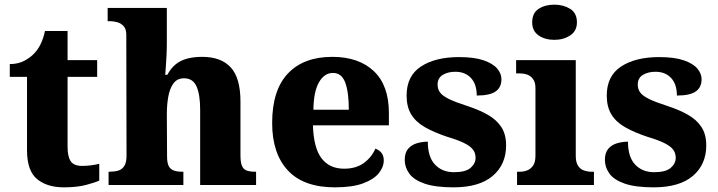

<svg xmlns="http://www.w3.org/2000/svg" viewBox="-20 -794 3083 824"><path d="M254 10Q182 10 139 -25.5Q96 -61 96 -149V-464H22V-519Q59 -519 86 -534Q113 -549 127 -565Q142 -580 154 -604Q166 -628 173 -661H270V-536H397V-464H270V-164Q270 -122 283.5 -102Q297 -82 332 -82Q352 -82 371 -84.5Q390 -87 406 -91V-19Q389 -11 350 -0.5Q311 10 254 10Z M446 0V-57H449Q470 -57 486.5 -61.5Q503 -66 513 -81Q523 -96 523 -125L522 -645Q522 -670 510 -682.5Q498 -695 482 -699Q466 -703 455 -703H442V-760H696V-609Q696 -582 694.5 -554Q693 -526 691.5 -504Q690 -482 689 -473H698Q714 -502 734.5 -518.5Q755 -535 783.5 -542.5Q812 -550 848 -550Q929 -550 970.5 -504.5Q1012 -459 1012 -358V-127Q1012 -97 1018.5 -82Q1025 -67 1039 -62Q1053 -57 1075 -57H1079V0H839V-323Q839 -388 823.5 -423Q808 -458 770 -458Q740 -458 724 -435.5Q708 -413 702 -378Q696 -343 696 -305L697 -122Q697 -94 704.5 -80.5Q712 -67 726.5 -62Q741 -57 763 -57H767V0Z M1417 10Q1283 10 1215.5 -62.5Q1148 -135 1148 -266Q1148 -407 1215.5 -478.5Q1283 -550 1406 -550Q1519 -550 1584 -489Q1649 -428 1649 -309V-256H1323Q1326 -159 1360 -114.5Q1394 -70 1457 -70Q1508 -70 1541.5 -94.5Q1575 -119 1591 -156Q1608 -150 1617.5 -137.5Q1627 -125 1627 -106Q1627 -77 1605.5 -50.5Q1584 -24 1538 -7Q1492 10 1417 10ZM1477 -323Q1477 -399 1461.5 -440Q1446 -481 1409 -481Q1372 -481 1349 -441Q1326 -401 1325 -323Z M1926 10Q1848 10 1802 -6Q1756 -22 1736.5 -49Q1717 -76 1717 -108Q1717 -139 1732 -156Q1747 -173 1770 -179.5Q1793 -186 1816 -186Q1816 -120 1847 -87.5Q1878 -55 1928 -55Q1978 -55 1999.5 -73.5Q2021 -92 2021 -117Q2021 -138 2009 -153Q1997 -168 1970 -181Q1943 -194 1899 -207Q1842 -226 1803 -248.5Q1764 -271 1744.5 -303.5Q1725 -336 1725 -384Q1725 -468 1786.5 -508.5Q1848 -549 1950 -549Q2016 -549 2056 -535Q2096 -521 2114 -499.5Q2132 -478 2132 -454Q2132 -419 2107 -401.5Q2082 -384 2026 -384Q2026 -433 2001 -459.5Q1976 -486 1934 -486Q1902 -486 1880 -472.5Q1858 -459 1858 -431Q1858 -411 1869 -396.5Q1880 -382 1908 -368.5Q1936 -355 1986 -339Q2035 -323 2072.5 -302Q2110 -281 2131 -249.5Q2152 -218 2152 -170Q2152 -88 2094.5 -39Q2037 10 1926 10Z M2199 0V-57H2211Q2228 -57 2243 -63Q2258 -69 2268 -83.5Q2278 -98 2278 -126V-416Q2278 -441 2267.5 -455Q2257 -469 2242 -474Q2227 -479 2211 -479H2195V-536H2451V-125Q2451 -98 2460.5 -83Q2470 -68 2486 -62.5Q2502 -57 2518 -57H2529V0ZM2359 -623Q2319 -623 2291.5 -642Q2264 -661 2264 -698Q2264 -738 2291.5 -756Q2319 -774 2359 -774Q2398 -774 2427 -756Q2456 -738 2456 -698Q2456 -661 2427 -642Q2398 -623 2359 -623Z M2785 10Q2707 10 2661 -6Q2615 -22 2595.5 -49Q2576 -76 2576 -108Q2576 -139 2591 -156Q2606 -173 2629 -179.5Q2652 -186 2675 -186Q2675 -120 2706 -87.5Q2737 -55 2787 -55Q2837 -55 2858.5 -73.5Q2880 -92 2880 -117Q2880 -138 2868 -153Q2856 -168 2829 -181Q2802 -194 2758 -207Q2701 -226 2662 -248.5Q2623 -271 2603.5 -303.5Q2584 -336 2584 -384Q2584 -468 2645.5 -508.5Q2707 -549 2809 -549Q2875 -549 2915 -535Q2955 -521 2973 -499.5Q2991 -478 2991 -454Q2991 -419 2966 -401.5Q2941 -384 2885 -384Q2885 -433 2860 -459.5Q2835 -486 2793 -486Q2761 -486 2739 -472.5Q2717 -459 2717 -431Q2717 -411 2728 -396.5Q2739 -382 2767 -368.5Q2795 -355 2845 -339Q2894 -323 2931.5 -302Q2969 -281 2990 -249.5Q3011 -218 3011 -170Q3011 -88 2953.5 -39Q2896 10 2785 10Z"/></svg>

Font: Noto Serif Tibetan ExtraBold
Style: Regular
Weight: 800
Version: Version 2.103